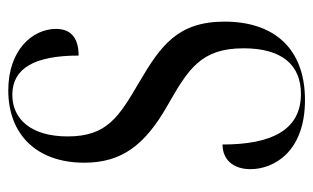

<svg xmlns="http://www.w3.org/2000/svg" viewBox="-170 -594 774 475"><g transform="rotate(-90 217.5 -357.0)"><path d="M207 10C334 10 401 -66 401 -189C401 -305 341 -347 253 -399C166 -450 117 -479 117 -577C117 -668 160 -714 220 -714C285 -714 317 -660 317 -550C363 -550 383 -571 383 -606C383 -663 332 -724 231 -724C122 -724 52 -654 52 -536C52 -443 96 -386 192 -331C283 -279 335 -248 335 -142C335 -47 294 0 222 0C132 0 97 -74 97 -194C61 -194 36 -169 36 -125C36 -67 79 10 207 10Z"/></g></svg>

Font: Noto Serif Display ExtraCondensed
Style: Regular
Weight: 400
Width: 2
Designer: Monotype Design Team
Foundry: Monotype Imaging Inc.
Version: Version 2.009